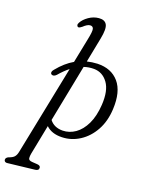

<svg xmlns="http://www.w3.org/2000/svg" viewBox="-223 -812 862 1137"><g transform="rotate(15 208.0 -244.0)"><path d="M84.5 -340Q67.5 -325.5 54.5 -333.5Q47.5 -338.5 49.2 -347.5Q51 -356.5 60 -364.5Q109 -415.5 163 -440.5L206.5 -589Q223 -643 219.8 -658.8Q216.5 -674.5 199 -674.5Q182 -674.5 156.5 -654Q150 -650 143.8 -646.8Q137.5 -643.5 132 -646Q127 -648.5 125.8 -655.5Q124.5 -662.5 131 -672Q145.5 -694.5 175.8 -711.8Q206 -729 239 -729Q276 -729 287 -703.5Q298 -678 279.5 -615L235.5 -462.5Q267 -467.5 300.5 -466Q387 -461 430.5 -400.8Q474 -340.5 458.5 -229.5Q448 -153 411.2 -98.5Q374.5 -44 321.2 -15.8Q268 12.5 209 9Q144.5 5.5 111.5 -33L58.5 150Q54 165.5 54.2 179Q54.5 192.5 76.5 196L109 201Q129 204 129 217.5Q129 235.5 106 236L-64.5 240.5Q-72 241 -77.5 237Q-83 233 -83 225.5Q-83 212.5 -66.5 206Q-41.5 200 -30.5 189.8Q-19.5 179.5 -13.5 159.5L149 -393Q117.5 -372.5 84.5 -340ZM202.5 -30Q244.5 -27 282.8 -49Q321 -71 349 -118.2Q377 -165.5 388 -237.5Q401.5 -327.5 372 -376.5Q342.5 -425.5 289 -431Q256.5 -434 225.5 -426.5L123.5 -74Q148.5 -34.5 202.5 -30Z"/></g></svg>

Font: Fraunces 9pt S050 Light
Style: Italic
Weight: 300
Italic angle: -16°
Version: Version 1.000; ttfautohint (v1.8.3)